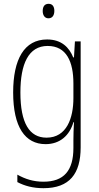

<svg xmlns="http://www.w3.org/2000/svg" viewBox="-20 -812 518 1007"><path d="M235 -792C212 -792 204 -775 204 -754C204 -733 214 -716 234 -716C255 -716 265 -732 265 -755C265 -775 257 -792 235 -792ZM227 -605C107 -605 49 -501 49 -327C49 -145 112 -56 219 -56C295 -56 345 -102 365 -171H368C366 -133 365 -107 365 -76V-36C365 83 315 141 208 141C155 141 112 127 71 104V143C109 163 153 175 208 175C345 175 403 99 403 -39V-595H373L368 -511H364C343 -563 303 -605 227 -605ZM230 -571C329 -571 365 -488 365 -374V-298C365 -193 330 -90 224 -90C134 -90 87 -167 87 -327C87 -476 129 -571 230 -571Z"/></svg>

Font: Noto Sans Malayalam UI Condensed ExtraLight
Style: Regular
Weight: 200
Width: 3
Designer: Jelle Bosma - Monotype Design Team
Foundry: Monotype Imaging Inc.
Version: Version 2.104